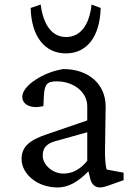

<svg xmlns="http://www.w3.org/2000/svg" viewBox="-20 -816 593 845"><path d="M233 9C279 9 321 -13 369 -62L377 -30C383 -5 398 9 420 9C431 9 450 4 470 -4L524 -23V-56L449 -70C445 -84 442 -118 442 -145L445 -349C444 -447 369 -512 259 -512C174 -500 78 -440 78 -390C78 -354 119 -336 171 -349L173 -393C176 -445 187 -458 229 -458C304 -458 364 -411 364 -349V-286L186 -225C106 -198 75 -168 75 -116C75 -51 143 9 233 9ZM115 -781C118 -654 178 -581 270 -581C362 -581 420 -654 423 -781L383 -796C373 -703 332 -653 271 -653C211 -653 171 -703 159 -796ZM168 -131C168 -163 183 -183 221 -194L364 -234V-108C332 -70 299 -52 259 -52C211 -52 168 -91 168 -131Z"/></svg>

Font: TPK Tissa Web Quiz
Style: Regular
Weight: 400
Designer: Jacques Le Bailly, Suppakit Chalermlarp | Katatrad Co.,Ltd.
Foundry: Jacques Le Bailly, Cadson Demak Co.,Ltd.
Version: Version 5.000;Glyphs 3.1.2 (3151)